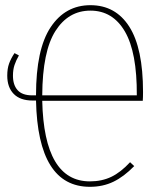

<svg xmlns="http://www.w3.org/2000/svg" viewBox="-20 -711 625 741"><path d="M531 -322H143Q150 -11 327 -11Q373 -11 409.5 -28.5Q446 -46 482 -85L498 -70Q458 -29 417.5 -9.5Q377 10 327 10Q126 10 119 -323H106Q58 -323 33 -348.5Q8 -374 8 -419Q8 -446 15 -465.5Q22 -485 36 -506L53 -497Q42 -478 36 -460Q30 -442 30 -419Q30 -383 48 -363Q66 -343 104 -343H119V-344Q119 -521 175.5 -606Q232 -691 329 -691Q426 -691 479 -608Q532 -525 532 -356Q532 -335 531 -322ZM329 -670Q244 -670 194 -591.5Q144 -513 143 -343H508Q509 -509 462 -589.5Q415 -670 329 -670Z"/></svg>

Font: Fira Sans Extra Condensed Thin
Style: Regular
Weight: 250
Width: 1
Designer: Carrois Corporate & Edenspiekermann AG
Foundry: Carrois Corporate GbR & Edenspiekermann AG
Version: Version 4.203